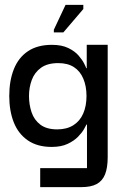

<svg xmlns="http://www.w3.org/2000/svg" viewBox="-20 -593 505 788"><path d="M145 175V97H337V-82H335Q333 -78 325 -63.5Q317 -49 300.5 -32Q284 -15 257.5 -2.5Q231 10 192 10Q133 10 94 -17Q55 -44 36.5 -91Q18 -138 18 -199Q18 -262 37 -309.5Q56 -357 95 -383Q134 -409 193 -409Q233 -409 260 -396Q287 -383 302.5 -365Q318 -347 325.5 -332Q333 -317 334 -313H336V-409H422V52Q422 96 411 123Q400 150 376.5 162.5Q353 175 314 175ZM215 -62Q254 -62 281 -79Q308 -96 321.5 -127Q335 -158 335 -199Q335 -239 322 -270Q309 -301 283.5 -317.5Q258 -334 219 -334Q175 -334 148.5 -315Q122 -296 110.5 -265Q99 -234 99 -199Q99 -164 109.5 -132.5Q120 -101 145.5 -81.5Q171 -62 215 -62ZM240 -460H201V-471L249 -573H322V-556Z"/></svg>

Font: Darker Grotesque SemiBold
Style: Regular
Weight: 600
Designer: Gabriel Lam
Foundry: TypeRant
Version: Version 1.000;gftools[0.9.28]